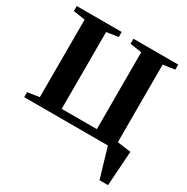

<svg xmlns="http://www.w3.org/2000/svg" viewBox="-192 -819 1162 1195"><g transform="rotate(30 389.0 -221.0)"><path d="M664.6 -48.8 762.2 -35.6 745.1 213.4H684.1L621.1 0H19.5V-35.6L104 -48.8V-606L19.5 -618.7V-654.8H342.3V-618.7L258.3 -606V-53.7H510.7V-606L426.8 -618.7V-654.8H748.5V-618.7L664.6 -606Z"/></g></svg>

Font: Tinos
Style: Bold
Weight: 700
Designer: Steve Matteson
Foundry: Monotype Imaging Inc.
Version: Version 1.23